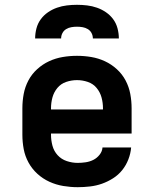

<svg xmlns="http://www.w3.org/2000/svg" viewBox="-20 -770 640 798"><path d="M303 8Q273 8 243 3Q213 -2 185.5 -14.5Q158 -27 135.5 -47.5Q113 -68 98.5 -94.5Q84 -121 78.5 -150.5Q73 -180 73 -210V-320Q73 -350 78.5 -379.5Q84 -409 98 -435.5Q112 -462 134.5 -482.5Q157 -503 184 -515.5Q211 -528 240.5 -533Q270 -538 300 -538Q330 -538 359.5 -533Q389 -528 416 -515.5Q443 -503 465.5 -482.5Q488 -462 502 -435.5Q516 -409 521.5 -379.5Q527 -350 527 -320V-215H192V-210Q192 -187 198 -164.5Q204 -142 219.5 -125Q235 -108 257.5 -100.5Q280 -93 303 -93Q319 -93 336 -95.5Q353 -98 368 -105.5Q383 -113 394 -127Q405 -141 406 -157H525Q523 -132 513.5 -107.5Q504 -83 488 -63Q472 -43 450 -29Q428 -15 404 -6.5Q380 2 354 5Q328 8 303 8ZM192 -315H408V-320Q408 -343 402 -365Q396 -387 381.5 -404.5Q367 -422 345 -429.5Q323 -437 300 -437Q277 -437 255 -429.5Q233 -422 218.5 -404.5Q204 -387 198 -365Q192 -343 192 -320ZM126 -610Q126 -631 131.5 -652Q137 -673 149.5 -690Q162 -707 179.5 -719Q197 -731 217 -738Q237 -745 258 -747.5Q279 -750 300 -750Q321 -750 342 -747.5Q363 -745 383 -738Q403 -731 420.5 -719Q438 -707 450.5 -690Q463 -673 468.5 -652Q474 -631 474 -610H366Q366 -622 360.5 -632.5Q355 -643 345 -649Q335 -655 323.5 -657Q312 -659 300 -659Q288 -659 276.5 -657Q265 -655 255 -649Q245 -643 239.5 -632.5Q234 -622 234 -610Z"/></svg>

Font: Iosevka Curly Extended
Style: Bold
Weight: 700
Width: 7
Monospace: yes
Designer: Belleve Invis
Foundry: Belleve Invis
Version: Version 11.1.0; ttfautohint (v1.8.3)